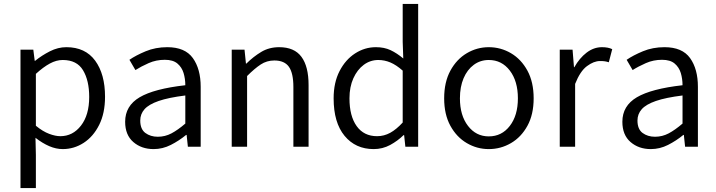

<svg xmlns="http://www.w3.org/2000/svg" viewBox="-20 -755 3686 988"><path d="M85.4 212.9V-499.5H151.4L158.7 -441.9H160.6Q194.8 -469.7 236.6 -491Q278.3 -512.2 321.3 -512.2Q418.9 -512.2 469.7 -442.9Q520.5 -373.5 520.5 -257.3Q520.5 -172.4 490.2 -112.1Q460 -51.8 410.4 -19.8Q360.8 12.2 302.7 12.2Q268.6 12.2 233.4 -2.9Q198.2 -18.1 162.6 -45.9L164.6 42V212.9ZM290.5 -54.2Q354.5 -54.2 396.7 -108.6Q439 -163.1 439 -256.3Q439 -340.8 407.2 -393.6Q375.5 -446.3 302.7 -446.3Q270 -446.3 236.3 -428Q202.6 -409.7 164.6 -375V-107.9Q200.2 -78.6 232.7 -66.4Q265.1 -54.2 290.5 -54.2Z M770.5 12.2Q708 12.2 666 -24.2Q624 -60.5 624 -128.4Q624 -210.4 698.5 -254.4Q772.9 -298.3 933.6 -316.4Q933.6 -349.6 924.6 -379.4Q915.5 -409.2 892.8 -428.2Q870.1 -447.3 828.1 -447.3Q783.7 -447.3 744.9 -430.2Q706.1 -413.1 676.8 -394.5L646 -447.3Q679.2 -470.2 729.7 -491.2Q780.3 -512.2 840.8 -512.2Q932.1 -512.2 972.4 -456.1Q1012.7 -399.9 1012.7 -308.1V0H946.8L940.4 -60.5H937.5Q901.4 -30.8 859.1 -9.3Q816.9 12.2 770.5 12.2ZM792 -51.3Q829.6 -51.3 862.5 -68.8Q895.5 -86.4 933.6 -119.1V-263.7Q847.2 -252.9 796.4 -235.4Q745.6 -217.8 723.6 -192.9Q701.7 -168 701.7 -134.8Q701.7 -90.3 728 -70.8Q754.4 -51.3 792 -51.3Z M1172.4 0V-499.5H1238.3L1245.6 -427.7H1247.6Q1283.7 -463.4 1324.2 -487.8Q1364.7 -512.2 1416.5 -512.2Q1494.6 -512.2 1531.2 -462.6Q1567.9 -413.1 1567.9 -317.4V0H1489.7V-307.1Q1489.7 -378.4 1466.8 -411.1Q1443.8 -443.8 1391.6 -443.8Q1353 -443.8 1321.8 -423.3Q1290.5 -402.8 1251.5 -363.8V0Z M1902.8 12.2Q1809.6 12.2 1753.2 -55.9Q1696.8 -124 1696.8 -249Q1696.8 -330.1 1727.3 -389.2Q1757.8 -448.2 1807.4 -480.2Q1856.9 -512.2 1914.1 -512.2Q1957.5 -512.2 1990 -496.8Q2022.5 -481.4 2055.2 -454.1L2052.2 -540V-734.9H2131.8V0H2065.9L2059.6 -59.6H2056.6Q2026.9 -30.3 1987.8 -9Q1948.7 12.2 1902.8 12.2ZM1920.4 -54.2Q1956.1 -54.2 1987.8 -71.5Q2019.5 -88.9 2052.2 -124.5V-391.6Q2019 -420.9 1988.8 -433.6Q1958.5 -446.3 1926.8 -446.3Q1885.3 -446.3 1851.8 -421.4Q1818.4 -396.5 1798.3 -352.1Q1778.3 -307.6 1778.3 -249Q1778.3 -157.7 1815.4 -106Q1852.5 -54.2 1920.4 -54.2Z M2495.1 12.2Q2434.6 12.2 2382.1 -18.6Q2329.6 -49.3 2297.6 -107.7Q2265.6 -166 2265.6 -249Q2265.6 -332.5 2297.6 -391.4Q2329.6 -450.2 2382.1 -481.2Q2434.6 -512.2 2495.1 -512.2Q2556.6 -512.2 2609.4 -481.2Q2662.1 -450.2 2694.1 -391.4Q2726.1 -332.5 2726.1 -249Q2726.1 -166 2694.1 -107.7Q2662.1 -49.3 2609.4 -18.6Q2556.6 12.2 2495.1 12.2ZM2495.1 -53.2Q2562 -53.2 2603.5 -107.2Q2645 -161.1 2645 -249Q2645 -337.4 2603.5 -391.8Q2562 -446.3 2495.1 -446.3Q2451.7 -446.3 2418 -421.4Q2384.3 -396.5 2365.5 -352.3Q2346.7 -308.1 2346.7 -249Q2346.7 -161.1 2388.2 -107.2Q2429.7 -53.2 2495.1 -53.2Z M2860.4 0V-499.5H2926.3L2933.6 -409.2H2935.5Q2961.9 -456.1 2998.5 -484.1Q3035.2 -512.2 3077.6 -512.2Q3109.9 -512.2 3130.4 -502L3112.8 -434.6Q3102.1 -438 3092.5 -439.5Q3083 -440.9 3067.4 -440.9Q3035.6 -440.9 3000.5 -414.8Q2965.3 -388.7 2939.5 -323.2V0Z M3329.1 12.2Q3266.6 12.2 3224.6 -24.2Q3182.6 -60.5 3182.6 -128.4Q3182.6 -210.4 3257.1 -254.4Q3331.5 -298.3 3492.2 -316.4Q3492.2 -349.6 3483.2 -379.4Q3474.1 -409.2 3451.4 -428.2Q3428.7 -447.3 3386.7 -447.3Q3342.3 -447.3 3303.5 -430.2Q3264.6 -413.1 3235.4 -394.5L3204.6 -447.3Q3237.8 -470.2 3288.3 -491.2Q3338.9 -512.2 3399.4 -512.2Q3490.7 -512.2 3531 -456.1Q3571.3 -399.9 3571.3 -308.1V0H3505.4L3499 -60.5H3496.1Q3460 -30.8 3417.7 -9.3Q3375.5 12.2 3329.1 12.2ZM3350.6 -51.3Q3388.2 -51.3 3421.1 -68.8Q3454.1 -86.4 3492.2 -119.1V-263.7Q3405.8 -252.9 3355 -235.4Q3304.2 -217.8 3282.2 -192.9Q3260.3 -168 3260.3 -134.8Q3260.3 -90.3 3286.6 -70.8Q3313 -51.3 3350.6 -51.3Z"/></svg>

Font: Akatab
Style: Regular
Weight: 400
Designer: SIL Global
Foundry: SIL Global
Version: Version 4.100